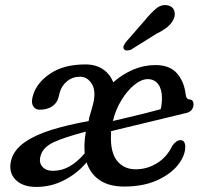

<svg xmlns="http://www.w3.org/2000/svg" viewBox="-20 -725 803 757"><path d="M24.5 -95Q35.5 -134.5 76.5 -163.5Q117.5 -192.5 182.5 -212.8Q247.5 -233 329 -247.5Q330.5 -252.5 332 -257.5L330.5 -257L345 -307Q360.5 -362.5 343 -392.5Q325.5 -422.5 295.5 -422.5Q266 -422.5 244.2 -404.5Q222.5 -386.5 215.5 -360L210.5 -340.5Q204.5 -317.5 184.2 -304.8Q164 -292 135 -292.5Q118 -293 109.8 -308.5Q101.5 -324 111.5 -353Q126.5 -400.5 179.5 -435.8Q232.5 -471 317 -471Q357.5 -471 385.5 -452.2Q413.5 -433.5 426.5 -400.5Q462 -432 504.5 -450.2Q547 -468.5 593 -468.5Q650 -468.5 678.5 -435Q707 -401.5 712.5 -350Q715.5 -333.5 726 -333Q743 -332.5 743 -313.5Q743 -302 735.8 -292Q728.5 -282 710 -278.5Q680.5 -271.5 641.8 -262Q603 -252.5 561.5 -242.5Q520 -232.5 482.5 -223.5Q445 -214.5 418 -208Q417.5 -200 417.5 -192Q415 -123.5 442 -90.5Q469 -57.5 515 -57.5Q560 -57.5 599 -81.5Q638 -105.5 659.5 -150.5Q675.5 -172.5 691.5 -172.5Q701.5 -172.5 706 -165Q710.5 -157.5 710.5 -147Q710.5 -111 681.5 -74.5Q652.5 -38 598.5 -13.8Q544.5 10.5 469.5 10.5Q409.5 10.5 372.5 -15Q335.5 -40.5 321.5 -85Q285 -41.5 233.5 -14.8Q182 12 123 12Q68 12 40 -17.8Q12 -47.5 24.5 -95ZM562.5 -413Q537.5 -413 509.8 -390.5Q482 -368 459 -330.5Q436 -293 425 -248Q452.5 -254.5 486.8 -262.5Q521 -270.5 554.8 -279Q588.5 -287.5 613.5 -294.5Q618.5 -313 618.5 -339.5Q618.5 -373 603.8 -393Q589 -413 562.5 -413ZM313 -156Q314 -181 318.5 -206Q232.5 -183.5 190.8 -163.8Q149 -144 140 -110.5Q132.5 -84.5 146.8 -68Q161 -51.5 188.5 -51.5Q223.5 -51.5 254 -68.8Q284.5 -86 314 -120.5Q312.5 -137.5 313 -156ZM553 -647Q576 -675.5 596.5 -692Q617 -708.5 641 -704Q660.5 -700 666.5 -684.2Q672.5 -668.5 665 -650.5Q657 -632.5 640.5 -619Q624 -605.5 597 -592L497 -529.5Q489 -526 480.8 -526Q472.5 -526 469 -531Q464.5 -537 467.8 -544.8Q471 -552.5 477.5 -560.5Z"/></svg>

Font: Fraunces 9pt SuperSoft
Style: Italic
Weight: 400
Italic angle: -16°
Version: Version 1.000;[b76b70a41]